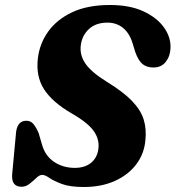

<svg xmlns="http://www.w3.org/2000/svg" viewBox="-20 -735 702 768"><path d="M315.5 13Q260 13 227.8 1Q195.5 -11 177.8 -23.2Q160 -35.5 149 -35.5Q138 -35.5 125.5 -23.5Q113 -11.5 98.2 0.2Q83.5 12 66.5 12Q25.5 12 28.5 -36L43.5 -197.5Q46.5 -252 85.5 -252Q102.5 -252 113.2 -239.5Q124 -227 134.5 -203L147.5 -158.5Q160 -112 196 -87.8Q232 -63.5 279 -63.5Q319 -63.5 343.5 -83.2Q368 -103 373 -136Q379.5 -174.5 356.2 -209Q333 -243.5 266.5 -281.5Q189 -326.5 156 -378.2Q123 -430 131.5 -501.5Q138 -559.5 172.2 -608Q206.5 -656.5 268.2 -685.8Q330 -715 420 -715Q499 -715 553.5 -689.8Q608 -664.5 636 -625Q664 -585.5 662 -543Q661 -510.5 643.2 -487.8Q625.5 -465 593.5 -465Q567.5 -465 550.5 -478.5Q533.5 -492 521 -527L510 -563Q497.5 -603 471.5 -623.8Q445.5 -644.5 410 -644.5Q364 -644.5 336.5 -619.5Q309 -594.5 303.5 -556.5Q297.5 -517 320.8 -482Q344 -447 407 -408Q472.5 -368 507.8 -331.5Q543 -295 554.8 -256.8Q566.5 -218.5 561.5 -173Q556.5 -119 524.5 -77Q492.5 -35 438.8 -11Q385 13 315.5 13Z"/></svg>

Font: Fraunces 9pt S050
Style: Bold Italic
Weight: 700
Italic angle: -16°
Version: Version 1.000; ttfautohint (v1.8.3)